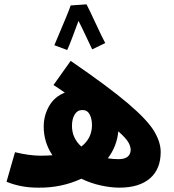

<svg xmlns="http://www.w3.org/2000/svg" viewBox="-20 -855 801 883"><path d="M159 8Q263 9 354 -33Q398 -12 444 -2Q490 8 529 8Q620 8 669.5 -34.5Q719 -77 719 -156Q719 -202 688 -253Q657 -304 568.5 -379.5Q480 -455 305 -575L226 -464Q254 -446 278 -429Q230 -410 205.5 -366.5Q181 -323 181 -273Q181 -201 221 -141Q195 -139 167 -139Q115 -139 49 -155L10 -19Q79 9 159 8ZM311 -276Q311 -308 323.5 -328.5Q336 -349 359 -349Q382 -349 392.5 -328.5Q403 -308 403 -280Q403 -219 354 -181Q311 -220 311 -276ZM581 -165Q579 -123 525 -123Q501 -123 476 -127Q518 -183 524 -251Q559 -220 570 -201Q581 -182 581 -165ZM230 -647 289 -625Q295 -637 311 -678.5Q327 -720 341 -759Q358 -726 376.5 -686Q395 -646 404 -628L464 -657Q447 -689 420 -747.5Q393 -806 378 -835L305 -830Q298 -809 282 -771Q266 -733 251 -697Q236 -661 230 -647Z"/></svg>

Font: Noto Sans Arabic SemiCondensed Extra
Style: Regular
Weight: 800
Width: 4
Designer: Nadine Chahine - Monotype Design Team
Foundry: Monotype Imaging Inc.
Version: Version 1.902